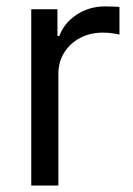

<svg xmlns="http://www.w3.org/2000/svg" viewBox="-20 -574 412 594"><path d="M76.7 0V-545.4H157.7V-462.9H163.6Q178.7 -503.4 217.5 -528.8Q256.3 -554.2 305.2 -554.2Q314.5 -554.2 328.4 -553.7Q342.3 -553.2 349.6 -552.7V-467.3Q345.2 -468.3 330.1 -470.7Q314.9 -473.1 298.3 -473.1Q258.8 -473.1 227.5 -456.5Q196.3 -439.9 178.5 -411.1Q160.6 -382.3 160.6 -345.2V0Z"/></svg>

Font: Sahel VF Regular
Style: Regular
Weight: 400
Foundry: Saber Rastikerdar (saber.rastikerdar@gmail.com)
Version: Version 3.4.0